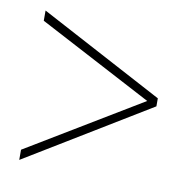

<svg xmlns="http://www.w3.org/2000/svg" viewBox="-56 -613 510 519"><g transform="rotate(10 199.5 -353.0)"><path d="M29 -176V-148L369 -355V-377L29 -558V-530L342 -365Z"/></g></svg>

Font: Noto Sans Armenian ExtraCondensed Thin
Style: Regular
Weight: 100
Width: 2
Designer: Monotype Design Team
Foundry: Monotype Imaging Inc.
Version: Version 2.008